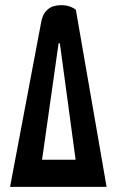

<svg xmlns="http://www.w3.org/2000/svg" viewBox="-20 -724 453 744"><path d="M19 0 139 -635Q144 -665 157.5 -680Q171 -695 186.5 -699.5Q202 -704 214 -704Q237 -704 251.5 -698.5Q266 -693 274 -686L393 0ZM143 -105H273L212 -556H207Z"/></svg>

Font: Yanone Kaffeesatz
Style: Bold
Weight: 700
Designer: Yanone (Cyrillic: Daniel Pouzeot, Huerta Tipografica, and Cyreal)
Foundry: Yanone
Version: Version 2.003